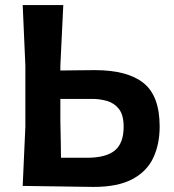

<svg xmlns="http://www.w3.org/2000/svg" viewBox="-20 -733 685 757"><path d="M348.5 4Q265 2.5 197.5 1.8Q130 1 69.5 0Q72 -58 74.5 -112.2Q77 -166.5 80 -233.5V-474.5Q77 -544 74.5 -599Q72 -654 69.5 -713H229.5Q226.5 -654 224 -598.8Q221.5 -543.5 218 -474.5V-455Q246 -455.5 279.8 -455.8Q313.5 -456 354.5 -456.5Q482 -456.5 545.8 -405.8Q609.5 -355 609.5 -234Q609.5 -165 584.5 -111.2Q559.5 -57.5 502.2 -26.8Q445 4 348.5 4ZM220.5 -111H322.5Q398 -111 432.8 -139.8Q467.5 -168.5 467.5 -233Q467.5 -280 448.8 -303.5Q430 -327 401.8 -335Q373.5 -343 345 -343H218V-256Q219 -216.5 219.5 -181.5Q220 -146.5 220.5 -111Z"/></svg>

Font: Commissioner Loud SemiBold
Style: Regular
Weight: 600
Designer: Kostas Bartsokas
Foundry: Kostas Bartsokas
Version: Version 1.000; ttfautohint (v1.8.3)